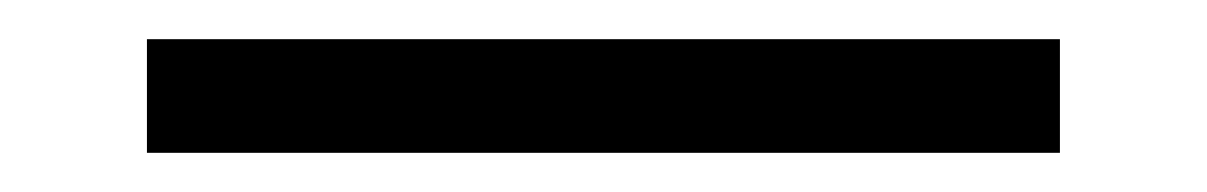

<svg xmlns="http://www.w3.org/2000/svg" viewBox="-20 40 616 98"><path d="M55 60H521V118H55Z"/></svg>

Font: Encode Sans Normal
Style: Light
Weight: 300
Designer: Pablo Impallari, Andres Torresi
Foundry: Pablo Impallari, Andres Torresi
Version: Version 1.000; ttfautohint (v1.00) -l 8 -r 50 -G 200 -x 14 -